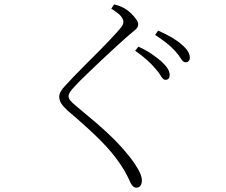

<svg xmlns="http://www.w3.org/2000/svg" viewBox="-20 -803 1040 885"><path d="M696 -487Q680 -506 657.5 -526.5Q635 -547 603 -569L618 -588Q655 -571 681.5 -552.5Q708 -534 725 -519Q762 -485 762 -458Q762 -446 757 -440.5Q752 -435 742 -435Q732 -435 722.5 -451.5Q713 -468 696 -487ZM788 -567Q770 -587 748.5 -604Q727 -621 695 -642L709 -662Q783 -629 816 -599Q855 -567 855 -537Q855 -527 849.5 -521.5Q844 -516 835 -516Q824 -516 814.5 -532Q805 -548 788 -567ZM493 -763 506 -783Q521 -779 533 -774.5Q545 -770 558 -762Q571 -754 584.5 -741Q598 -728 607.5 -714.5Q617 -701 617 -691Q617 -683 613 -676.5Q609 -670 600 -662.5Q591 -655 575 -642Q551 -621 516 -589Q481 -557 444 -522Q407 -487 376.5 -457.5Q346 -428 331 -412Q309 -389 302.5 -378.5Q296 -368 296 -360Q296 -350 304 -340Q312 -330 329 -316Q382 -272 426.5 -234Q471 -196 509.5 -157Q548 -118 584 -72Q603 -48 618.5 -19.5Q634 9 634 29Q634 41 630.5 48Q627 55 621.5 58.5Q616 62 609 62Q600 62 593.5 56Q587 50 583 42Q576 28 566.5 7.5Q557 -13 536 -44Q499 -100 442 -157Q385 -214 293 -292Q274 -309 263.5 -324.5Q253 -340 253 -357Q253 -369 260.5 -382Q268 -395 278 -405Q293 -422 317.5 -447.5Q342 -473 372 -503Q402 -533 431.5 -562.5Q461 -592 485.5 -618Q510 -644 525 -661Q539 -677 544 -685.5Q549 -694 549 -702Q549 -713 538.5 -727Q528 -741 493 -763Z"/></svg>

Font: Noto Serif TC
Style: Regular
Weight: 200
Designer: Ryoko NISHIZUKA 西塚涼子 (kana & ideographs); Frank Grießhammer (Latin, Greek & Cyrillic); Wenlong ZHANG 张文龙 (bopomofo); San
Foundry: Adobe
Version: Version 2.001;hotconv 1.1.0;makeotfexe 2.6.0